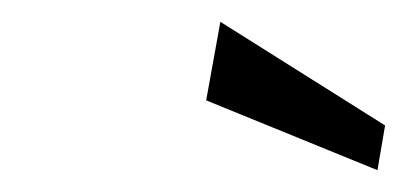

<svg xmlns="http://www.w3.org/2000/svg" viewBox="-20 -752 373 176"><path d="M326 -596 169 -660 182 -732 333 -637Z"/></svg>

Font: Cabin
Style: Italic
Weight: 400
Designer: Pablo Impallari
Foundry: Pablo Impallari. www.impallari.com Igino Marini. www.ikern.com
Version: Version 1.005